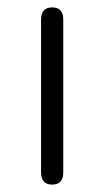

<svg xmlns="http://www.w3.org/2000/svg" viewBox="-20 -499 281 519"><path d="M121 0Q91 0 91 -33V-446Q91 -479 121 -479Q151 -479 151 -446V-33Q151 0 121 0Z"/></svg>

Font: Shin Retro Maru Gothic Regular
Style: Regular
Weight: 400
Designer: Iose
Foundry: Typographish
Version: Version 1.002